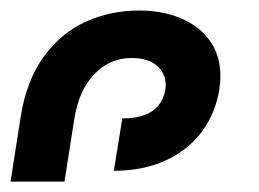

<svg xmlns="http://www.w3.org/2000/svg" viewBox="-212 -958 492 365"><path d="M102.5 -789.1Q103 -791.5 103 -796.9Q103 -818.4 86.4 -833Q69.8 -847.7 38.1 -847.7Q-3.9 -847.7 -33.2 -816.4Q-62.5 -785.2 -70.8 -731.4L-89.4 -612.8H-191.9L-172.4 -737.8Q-161.1 -806.2 -128.2 -851.1Q-95.2 -896 -48.3 -917Q-1.5 -938 52.2 -938Q95.7 -938 130.9 -923.6Q166 -909.2 186.5 -881.1Q207 -853 207 -813.5Q207 -800.3 205.1 -789.1Q197.8 -742.7 171.6 -707.5Q145.5 -672.4 102.5 -652.8Q59.6 -633.3 4.4 -633.3L20.5 -732.9Q93.8 -732.9 102.5 -789.1Z"/></svg>

Font: Mardoto Medium
Style: Italic
Weight: 500
Italic angle: -12°
Designer: Christian Robertson, Vahan Hovhannisyan
Foundry: Google
Version: Version 1.000